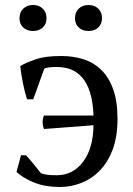

<svg xmlns="http://www.w3.org/2000/svg" viewBox="-20 -736 531 768"><path d="M46 0ZM219 12Q162 12 118.5 -5Q75 -22 46 -48L64 -115H84Q97 -101 113 -81.5Q129 -62 144 -43Q165 -35 206 -35Q272 -35 312.5 -89Q353 -143 354 -235L156 -220Q145 -247 156 -274H354Q352 -328 340.5 -365Q329 -402 309.5 -425Q290 -448 264.5 -458Q239 -468 208 -468Q167 -468 157 -461L113 -339H88Q79 -367 72 -402Q65 -437 61 -472Q88 -487 125 -499.5Q162 -512 225 -512Q273 -512 314 -499Q355 -486 385.5 -456Q416 -426 433 -378Q450 -330 450 -260Q450 -189 430.5 -137.5Q411 -86 378.5 -53Q346 -20 304.5 -4Q263 12 219 12ZM58 -663Q58 -687 73 -701.5Q88 -716 112 -716Q136 -716 151 -701.5Q166 -687 166 -663Q166 -640 151 -626Q136 -612 112 -612Q88 -612 73 -626Q58 -640 58 -663ZM280 -663Q280 -687 295 -701.5Q310 -716 334 -716Q358 -716 373 -701.5Q388 -687 388 -663Q388 -640 373 -626Q358 -612 334 -612Q310 -612 295 -626Q280 -640 280 -663Z"/></svg>

Font: PT Serif
Style: Regular
Weight: 400
Designer: A.Korolkova, O.Umpeleva, V.Yefimov
Foundry: ParaType Ltd
Version: Version 1.000W OFL; ttfautohint (v1.6)